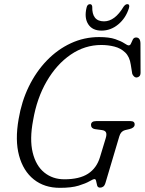

<svg xmlns="http://www.w3.org/2000/svg" viewBox="-20 -891 695 922"><path d="M456 -713Q504.5 -713 533.5 -703Q562.5 -693 577.2 -683Q592 -673 598 -673Q605.5 -673 609.2 -682.5Q613 -692 618 -701.5Q623 -711 633.5 -711Q654 -711 654.5 -682L655 -542.5Q655 -530.5 649.5 -525Q644 -519.5 636.5 -519Q629 -518.5 623 -524.5Q617 -530.5 615 -537L608 -580.5Q602.5 -618.5 581.2 -639Q560 -659.5 529.8 -667.2Q499.5 -675 466.5 -675Q387.5 -675 319.8 -628.8Q252 -582.5 204.5 -501Q157 -419.5 139 -313.5Q121.5 -222 137 -158.5Q152.5 -95 192.8 -62.5Q233 -30 289 -30Q361.5 -30 402.8 -56.8Q444 -83.5 460 -136L487 -225Q493.5 -245 489.2 -254.8Q485 -264.5 468.5 -266.5L435.5 -271Q417 -274.5 417 -291.5Q417.5 -309.5 442 -309.5H606.5Q628 -309.5 626.5 -291.5Q625.5 -277 601.5 -271L580 -266Q560 -260.5 553 -236.5L487 -14.5Q483 -0.5 476.2 4.8Q469.5 10 460.5 10Q449.5 10 446.5 -0.2Q443.5 -10.5 441.8 -20.8Q440 -31 434 -31Q427.5 -31 409.5 -20.5Q391.5 -10 357.5 0.5Q323.5 11 267.5 11Q193 11 142.2 -29.5Q91.5 -70 71.5 -144Q51.5 -218 69.5 -319.5Q83.5 -403.5 118.2 -475Q153 -546.5 204.5 -600Q256 -653.5 320 -683.2Q384 -713 456 -713ZM479.5 -788.5Q531.5 -788.5 573.5 -859Q582.5 -871 591 -871Q605 -871 599 -851.5Q584 -804 548 -774Q512 -744 467.5 -744Q423.5 -744 403.8 -774.5Q384 -805 395.5 -853.5Q399 -871 412 -871Q421.5 -871 423 -859Q421 -788.5 479.5 -788.5Z"/></svg>

Font: Fraunces 144pt SuperSoft Light
Style: Italic
Weight: 300
Italic angle: -16°
Version: Version 1.000;[b76b70a41]